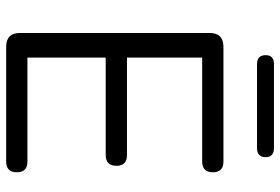

<svg xmlns="http://www.w3.org/2000/svg" viewBox="-163 -746 909 623"><g transform="rotate(90 291.5 -434.5)"><path d="M460 -814H188Q159 -814 159 -842Q159 -869 188 -869H460Q490 -869 490 -842Q490 -814 460 -814ZM504 0H132Q87 0 87 -45V-660Q87 -705 132 -705H504Q539 -705 539 -671Q539 -636 504 -636H167V-392H483Q518 -392 518 -358Q518 -323 483 -323H167V-69H504Q539 -69 539 -35Q539 0 504 0Z"/></g></svg>

Font: Nunito
Style: Regular
Weight: 400
Designer: Vernon Adams
Foundry: Vernon Adams
Version: Version 3.602